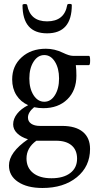

<svg xmlns="http://www.w3.org/2000/svg" viewBox="-20 -669 472 962"><path d="M215.8 -502Q92.8 -502 92.8 -644Q92.8 -647 98.4 -648.2Q104 -649.4 109.9 -648.4Q115.7 -647.5 116.2 -644Q130.9 -562 215.8 -562Q302.7 -562 316.9 -644Q317.4 -649.4 328.6 -649.4Q339.8 -649.4 339.8 -644Q339.8 -502 215.8 -502ZM196.8 -127Q174.3 -127 150.9 -131.8Q120.1 -106.4 120.1 -80.1Q120.1 -60.5 136.2 -49.3Q152.3 -38.1 180.2 -38.1H291Q358.9 -38.1 395 -8.3Q431.2 21.5 431.2 77.1Q431.2 165 365 219Q298.8 272.9 192.9 272.9Q116.2 272.9 70.6 242.4Q24.9 211.9 24.9 160.2Q24.9 94.2 120.1 28.8Q85.4 18.1 65.7 -1.5Q45.9 -21 45.9 -45.9Q45.9 -73.7 65.7 -98.9Q85.4 -124 121.1 -142.1Q83.5 -158.7 62.3 -192.1Q41 -225.6 41 -271Q41 -338.9 88.4 -381.8Q135.7 -424.8 210 -424.8Q253.9 -424.8 294.9 -404.8Q327.1 -389.2 345.2 -389.2H425.8Q431.6 -389.2 431.6 -366Q431.6 -342.8 425.8 -342.8H359.9Q362.8 -320.3 362.8 -290Q362.8 -215.8 317.4 -171.4Q272 -127 196.8 -127ZM202.1 -159.2Q234.4 -159.2 255.1 -192.1Q275.9 -225.1 275.9 -275.9Q275.9 -326.7 255.1 -359.9Q234.4 -393.1 202.1 -393.1Q169.4 -393.1 148.2 -359.9Q127 -326.7 127 -275.9Q127 -225.1 148.2 -192.1Q169.4 -159.2 202.1 -159.2ZM237.8 224.1Q297.9 224.1 332 198Q366.2 171.9 366.2 126Q366.2 83 338.9 59.6Q311.5 36.1 261.2 36.1H162.1Q112.8 71.8 112.8 125Q112.8 171.4 146 197.8Q179.2 224.1 237.8 224.1Z"/></svg>

Font: Junicode SmCond Medium
Style: Regular
Weight: 500
Width: 4
Designer: Peter S. Baker
Version: Version 2.206